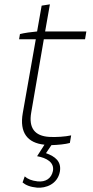

<svg xmlns="http://www.w3.org/2000/svg" viewBox="-20 -665 430 885"><path d="M72 -508 68 -484H145L85 -144C69 -53 107 -6 185 2L151 55C196 63 231 84 224 123C217 157 191 175 153 171C126 168 107 160 94 148L84 176C98 188 119 197 151 200C190 203 245 185 256 126C264 79 234 56 192 41L217 4C247 3 281 0 302 -6L308 -41C282 -35 235 -32 207 -34C141 -38 111 -74 124 -147L182 -484H372L378 -520H188L210 -645L172 -639L151 -520C127 -518 91 -513 72 -508Z"/></svg>

Font: Fixel Display 20240404 ExLight
Style: Italic
Weight: 200
Italic angle: -10°
Designer: AlfaBravo + MacPaw
Foundry: Kyrylo Tkachov, Marchela Mozhyna, Serhii Makarenko, Maria Weinstein, Zakhar Kryvoshyya
Version: Version 1.211;Glyphs 3.2 (3225)